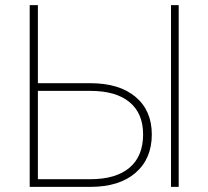

<svg xmlns="http://www.w3.org/2000/svg" viewBox="-20 -730 814 750"><path d="M648 0V-710H678V0ZM128 -710V-405H333Q446 -405 509.5 -351.5Q573 -298 573 -205Q573 -110 509.5 -55Q446 0 333 0H96V-710ZM128 -30H333Q433 -30 486 -75Q539 -120 539 -205Q539 -287 486 -331Q433 -375 333 -375H128Z"/></svg>

Font: Geist Thin
Style: Regular
Weight: 400
Designer: Basement.studio, Andrés Briganti, Mateo Zaragoza
Foundry: Basement.studio, Vercel, Andrés Briganti, Guido Ferreyra, Mateo Zaragoza
Version: Version 1.401